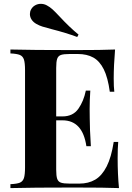

<svg xmlns="http://www.w3.org/2000/svg" viewBox="-20 -961 674 981"><path d="M33.7 0ZM283.2 -877.9Q334.5 -822.3 381.3 -784.2L374.5 -772Q318.8 -793 244.1 -812Q212.4 -820.3 196.8 -825.2Q181.2 -830.1 166.5 -838.4Q150.4 -847.2 141.6 -860.6Q132.8 -874 132.8 -889.2Q132.8 -901.9 138.7 -912.6Q146 -926.3 159.4 -933.8Q172.9 -941.4 188.5 -941.4Q205.1 -941.4 219.2 -933.6Q234.9 -925.3 247.8 -913.6Q260.7 -901.9 283.2 -877.9ZM587.9 0Q520 -2.9 358.9 -2.9Q142.1 -2.9 33.2 0V-20Q66.9 -21.5 81.8 -27.8Q96.7 -34.2 102.3 -51.3Q107.9 -68.4 107.9 -106V-602.1Q107.9 -639.6 102.3 -656.7Q96.7 -673.8 81.5 -680.2Q66.4 -686.5 33.2 -688V-708Q142.1 -705.1 358.9 -705.1Q506.3 -705.1 567.9 -708Q561 -625.5 561 -560.1Q561 -516.6 564 -492.2H541Q531.2 -564.5 510.3 -606.7Q489.3 -648.9 456.8 -667Q424.3 -685.1 377 -685.1H335.9Q305.2 -685.1 291.3 -680.2Q277.3 -675.3 272.2 -660.6Q267.1 -646 267.1 -613.8V-366.2H299.3Q353 -366.2 380.4 -405.3Q407.7 -444.3 418.5 -498H441.4Q438 -448.7 438 -403.8L438.5 -356Q438.5 -305.2 444.3 -213.9H421.4Q401.9 -346.2 299.3 -346.2H267.1V-94.2Q267.1 -62 272.2 -47.4Q277.3 -32.7 291.3 -27.8Q305.2 -22.9 335.9 -22.9H385.3Q432.1 -22.9 466.6 -43.2Q501 -63.5 524.9 -110.4Q548.8 -157.2 561 -235.8H584Q581.1 -203.6 581.1 -151.9Q581.1 -70.3 587.9 0Z"/></svg>

Font: TypoPRO Playfair Display SC
Style: Bold
Weight: 700
Designer: Claus Eggers Sørensen
Foundry: Claus Eggers Sørensen
Version: Version 1.004;PS 001.004;hotconv 1.0.70;makeotf.lib2.5.58329